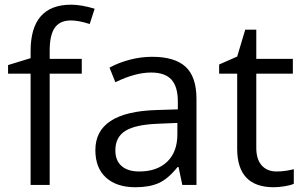

<svg xmlns="http://www.w3.org/2000/svg" viewBox="-20 -785 1288 815"><path d="M327.1 -472.2H190.9V0H109.9V-472.2H14.2V-508.8L109.9 -538.1V-567.9Q109.9 -765.1 282.2 -765.1Q324.7 -765.1 381.8 -748L360.8 -683.1Q314 -698.2 280.8 -698.2Q234.9 -698.2 212.9 -667.7Q190.9 -637.2 190.9 -569.8V-535.2H327.1Z M753.9 0 737.8 -76.2H733.9Q693.8 -25.9 654.1 -8.1Q614.3 9.8 554.7 9.8Q475.1 9.8 429.9 -31.2Q384.8 -72.3 384.8 -147.9Q384.8 -310.1 644 -317.9L734.9 -320.8V-354Q734.9 -417 707.8 -447Q680.7 -477.1 621.1 -477.1Q554.2 -477.1 469.7 -436L444.8 -498Q484.4 -519.5 531.5 -531.7Q578.6 -543.9 626 -543.9Q721.7 -543.9 767.8 -501.5Q814 -459 814 -365.2V0ZM570.8 -57.1Q646.5 -57.1 689.7 -98.6Q732.9 -140.1 732.9 -214.8V-263.2L651.9 -259.8Q555.2 -256.3 512.5 -229.7Q469.7 -203.1 469.7 -147Q469.7 -103 496.3 -80.1Q522.9 -57.1 570.8 -57.1Z M1153.8 -57.1Q1175.3 -57.1 1195.3 -60.3Q1215.3 -63.5 1227.1 -66.9V-4.9Q1213.9 1.5 1188.2 5.6Q1162.6 9.8 1142.1 9.8Q986.8 9.8 986.8 -153.8V-472.2H910.2V-511.2L986.8 -544.9L1021 -659.2H1067.9V-535.2H1223.1V-472.2H1067.9V-157.2Q1067.9 -108.9 1090.8 -83Q1113.8 -57.1 1153.8 -57.1Z"/></svg>

Font: f02537652
Style: Regular
Weight: 400
Foundry: Ascender Corporation
Version: Version 1.10